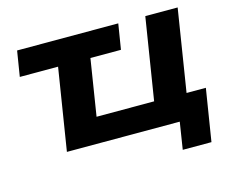

<svg xmlns="http://www.w3.org/2000/svg" viewBox="-118 -874 1468 1221"><g transform="rotate(-15 616.0 -263.5)"><path d="M941 178 969 0H226L312 -538H60L87 -705H753L726 -538H525L466 -167H845L931 -705H1144L1058 -165H1185L1130 178Z"/></g></svg>

Font: Nunito Sans 10pt Expanded Black
Style: Italic
Weight: 900
Width: 7
Italic angle: -9°
Designer: Vernon Adams
Foundry: Vernon Adams
Version: Version 3.101;gftools[0.9.27]